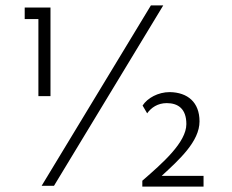

<svg xmlns="http://www.w3.org/2000/svg" viewBox="-20 -692 864 715"><path d="M542 -672 135 0H181L588 -672ZM168 -334V-664H72V-621H123V-334ZM582 -37C647 -97 723 -165 723 -240C723 -311 679 -348 612 -349C569 -349 529 -327 511 -299L528 -270C543 -291 567 -308 601 -308C643 -308 674 -287 674 -230C674 -162 586 -85 510 -19V3H738V-37Z"/></svg>

Font: Sulaf Light
Style: Regular
Weight: 300
Designer: Bandar Raffah (Arabic) and Santiago Orozco (Latin)
Foundry: Caramella and Typemade
Version: Version 1.005;PS 001.005;hotconv 1.0.88;makeotf.lib2.5.64775